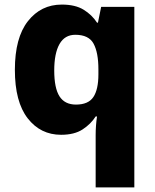

<svg xmlns="http://www.w3.org/2000/svg" viewBox="-20 -579 677 839"><path d="M398 11Q398 -9 399.5 -30Q401 -51 404 -70H398Q377 -37 341 -13.5Q305 10 247 10Q157 10 101 -62Q45 -134 45 -274Q45 -414 102 -486.5Q159 -559 250 -559Q309 -559 345.5 -536.5Q382 -514 404 -480H408L422 -549H567V240H398ZM312 -122Q366 -122 388 -155Q410 -188 410 -254V-276Q410 -349 389 -388Q368 -427 309 -427Q263 -427 240 -386.5Q217 -346 217 -271Q217 -194 240 -158Q263 -122 312 -122Z"/></svg>

Font: Noto Sans Syriac ExtraBold
Style: Regular
Weight: 800
Designer: Patrick Giasson and the Monotype Design Team
Foundry: Monotype Imaging Inc.
Version: Version 3.000; ttfautohint (v1.8.4.7-5d5b)